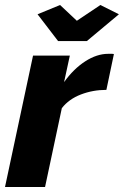

<svg xmlns="http://www.w3.org/2000/svg" viewBox="-30 -747 495 767"><path d="M102 -525H249L226 -419Q264 -472 310.5 -502Q357 -532 402 -532Q413 -532 417.5 -532Q422 -532 425 -531L395 -388Q341 -388 293 -369.5Q245 -351 217 -315L150 0H-10ZM120 -690 210 -727 277 -664 371 -727 445 -690 317 -583H202Z"/></svg>

Font: Raleway Thin ExtraBold
Style: Italic
Weight: 800
Italic angle: -12°
Version: Version 4.026